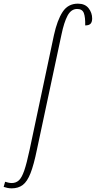

<svg xmlns="http://www.w3.org/2000/svg" viewBox="-148 -790 524 1050"><path d="M-84 240Q-96 240 -108 237.5Q-120 235 -128 232L-120 204Q-114 206 -103.5 208.5Q-93 211 -84 211Q-61 211 -45 196.5Q-29 182 -15.5 143Q-2 104 14 29L147 -598Q165 -680 194.5 -725Q224 -770 278 -770Q317 -770 336.5 -745Q356 -720 356 -689Q356 -670 347.5 -660.5Q339 -651 318 -651Q319 -696 310.5 -718.5Q302 -741 274 -741Q241 -741 221.5 -704.5Q202 -668 188 -600L54 28Q37 111 19 157Q1 203 -23.5 221.5Q-48 240 -84 240Z"/></svg>

Font: Noto Serif ExtraCondensed ExtraLight
Style: Italic
Weight: 200
Width: 2
Italic angle: -12°
Designer: Monotype Design Team
Foundry: Monotype Imaging Inc.
Version: Version 2.014; ttfautohint (v1.8.4.7-5d5b)